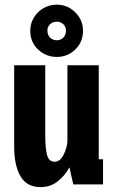

<svg xmlns="http://www.w3.org/2000/svg" viewBox="-20 -774 490 806"><path d="M151 11.5Q92.5 11.5 66 -34Q39.5 -79.5 39.5 -158.5V-500H170V-203Q170 -154.5 177.2 -124.8Q184.5 -95 209 -95Q231.5 -95 246 -122.5Q260.5 -150 263 -180V-500H394.5V-105.5H412.5V0H287.5L271.5 -71.5Q253 -37 222.2 -12.8Q191.5 11.5 151 11.5ZM219 -535Q172.5 -535 139.8 -566.2Q107 -597.5 107 -645Q107 -675 122 -700Q137 -725 162.5 -739.8Q188 -754.5 219 -754.5Q248.5 -754.5 273.5 -739.8Q298.5 -725 313.5 -700Q328.5 -675 328.5 -645Q328.5 -597.5 296 -566.2Q263.5 -535 219 -535ZM219 -605Q235 -605 246 -616.2Q257 -627.5 257 -646Q257 -661.5 246 -672.2Q235 -683 219 -683Q201.5 -683 190.2 -672.2Q179 -661.5 179 -646Q179 -627.5 190.2 -616.2Q201.5 -605 219 -605Z"/></svg>

Font: Trispace Condensed SemiBold
Style: Regular
Weight: 600
Width: 3
Designer: Tyler Finck
Foundry: Etcetera Type Company
Version: Version 1.210; ttfautohint (v1.8.3)